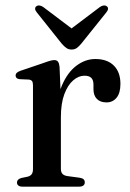

<svg xmlns="http://www.w3.org/2000/svg" viewBox="-20 -699 486 719"><path d="M191 -259.5Q191 -330.5 212 -379.2Q233 -428 266.2 -453Q299.5 -478 337 -478Q382 -478 406.5 -453.2Q431 -428.5 431 -385Q431 -350.5 416.5 -333Q402 -315.5 379 -315.5Q355.5 -315.5 342.8 -328.5Q330 -341.5 330 -365V-382Q330 -399 322 -407.2Q314 -415.5 296 -415.5Q274.5 -415.5 254.2 -398.2Q234 -381 221 -346.5Q208 -312 208 -259.5ZM203 -449 208 -329V-66.5Q208 -54.5 213.8 -48Q219.5 -41.5 233 -39.5L278 -33.5Q288 -32 292.8 -27.8Q297.5 -23.5 297.5 -16Q297.5 -8.5 292 -4.2Q286.5 0 275.5 0H64.5Q54 0 48.8 -4.2Q43.5 -8.5 43.5 -15.5Q43.5 -21.5 47.5 -25.8Q51.5 -30 60 -32.5L84 -37.5Q93.5 -40 98.5 -46.5Q103.5 -53 103.5 -66V-379.5Q103.5 -390.5 100 -395.2Q96.5 -400 88 -401L53.5 -402.5Q45.5 -403.5 42 -407Q38.5 -410.5 38.5 -416Q38.5 -422 42.8 -426.2Q47 -430.5 57 -434L141 -462.5Q160 -469.5 169 -471.8Q178 -474 183.5 -474Q192.5 -474 197 -468.2Q201.5 -462.5 203 -449ZM268 -577.5 141.5 -673Q134 -678 127.2 -678.5Q120.5 -679 115.5 -675Q111.5 -672 111.5 -666.2Q111.5 -660.5 117.5 -653L212 -534.5Q221 -524.5 229 -519Q237 -513.5 248 -513.5Q259.5 -513.5 267.2 -519Q275 -524.5 283.5 -534.5L378.5 -653Q384.5 -660.5 384.5 -666.2Q384.5 -672 380.5 -675Q375.5 -679 368.8 -678.5Q362 -678 354.5 -673L228 -577.5Z"/></svg>

Font: Fraunces 24pt
Style: Regular
Weight: 400
Version: Version 1.000;[b76b70a41]